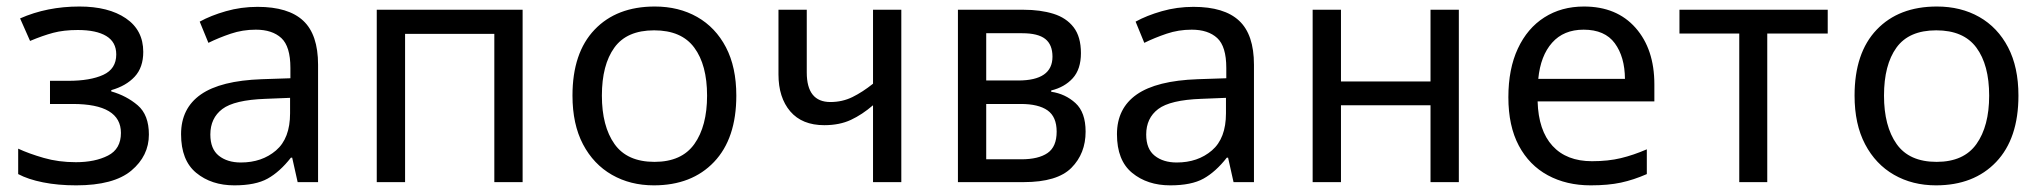

<svg xmlns="http://www.w3.org/2000/svg" viewBox="-20 -553 6207 583"><path d="M221.2 -533.2Q309.6 -533.2 362.3 -497.3Q415 -461.4 415 -395.5Q415 -348.1 388.9 -320.1Q362.8 -292 317.9 -279.3V-275.4Q364.3 -262.2 398.2 -233.2Q432.1 -204.1 432.1 -144.5Q432.1 -79.6 378.7 -34.9Q325.2 9.8 211.4 9.8Q155.8 9.8 110.6 0.7Q65.4 -8.3 35.2 -24.4V-101.6Q67.9 -86.4 112.8 -73.5Q157.7 -60.5 210.4 -60.5Q268.6 -60.5 307.9 -80.6Q347.2 -100.6 347.2 -149.4Q347.2 -237.3 200.7 -237.3H131.8V-307.6H187.5Q253.9 -307.6 293.5 -325.7Q333 -343.8 333 -387.7Q333 -425.3 302.7 -443.6Q272.5 -461.9 216.3 -461.9Q173.8 -461.9 141.6 -453.4Q109.4 -444.8 71.3 -428.7L41 -497.1Q122.6 -533.2 221.2 -533.2Z M762.2 -532.2Q855.5 -532.2 900.6 -490.2Q945.8 -448.2 945.8 -356.4V0H883.8L867.2 -74.2H863.3Q829.6 -31.2 792.7 -10.7Q755.9 9.8 691.4 9.8Q622.1 9.8 575.9 -28.1Q529.8 -65.9 529.8 -145.5Q529.8 -224.1 589.8 -266.1Q649.9 -308.1 774.9 -312.5L861.8 -315.4V-346.7Q861.8 -412.1 834.2 -437.5Q806.6 -462.9 756.8 -462.9Q716.8 -462.9 680.7 -450.7Q644.5 -438.5 612.8 -422.9L586.4 -487.3Q620.1 -505.9 666 -519Q711.9 -532.2 762.2 -532.2ZM860.8 -255.9 786.1 -252.9Q691.4 -249.5 655 -221.9Q618.7 -194.3 618.7 -144.5Q618.7 -100.6 644.5 -80.1Q670.4 -59.6 711.4 -59.6Q775.4 -59.6 818.1 -96.2Q860.8 -132.8 860.8 -209Z M1124 -523.4H1566.9V0H1481V-450.2H1210V0H1124Z M2215.8 -262.7Q2215.8 -132.3 2148.2 -61.3Q2080.6 9.8 1965.3 9.8Q1894 9.8 1838.1 -22.2Q1782.2 -54.2 1750.2 -115Q1718.3 -175.8 1718.3 -262.7Q1718.3 -392.6 1785.4 -462.9Q1852.5 -533.2 1968.3 -533.2Q2041 -533.2 2096.9 -501.5Q2152.8 -469.7 2184.3 -409.4Q2215.8 -349.1 2215.8 -262.7ZM1807.6 -262.7Q1807.6 -169.9 1845.9 -115.7Q1884.3 -61.5 1967.3 -61.5Q2049.8 -61.5 2088.4 -115.7Q2127 -169.9 2127 -262.7Q2127 -356 2088.1 -408.4Q2049.3 -460.9 1966.3 -460.9Q1883.3 -460.9 1845.5 -408.4Q1807.6 -356 1807.6 -262.7Z M2429.7 -523.4V-333Q2429.7 -243.2 2501.5 -243.2Q2537.6 -243.2 2568.4 -258.3Q2599.1 -273.4 2630.9 -298.8V-523.4H2716.8V0H2630.9V-233.4Q2598.1 -205.1 2563.7 -189Q2529.3 -172.9 2482.9 -172.9Q2415.5 -172.9 2379.6 -214.8Q2343.8 -256.8 2343.8 -327.1V-523.4Z M3262.2 -391.6Q3262.2 -342.8 3237.3 -315.4Q3212.4 -288.1 3171.9 -278.3V-274.4Q3214.8 -268.1 3245.6 -240Q3276.4 -211.9 3276.4 -153.3Q3276.4 -86.9 3233.4 -43.5Q3190.4 0 3088.4 0H2888.7V-523.4H3087.9Q3139.2 -523.4 3178.5 -511.2Q3217.8 -499 3240 -470.2Q3262.2 -441.4 3262.2 -391.6ZM3175.8 -380.9Q3175.8 -417.5 3153.8 -434.8Q3131.8 -452.1 3084 -452.1H2974.6V-308.6H3071.8Q3175.8 -308.6 3175.8 -380.9ZM3188.5 -153.3Q3188.5 -198.2 3160.9 -217.8Q3133.3 -237.3 3079.6 -237.3H2974.6V-69.3H3081.1Q3133.3 -69.3 3160.9 -88.4Q3188.5 -107.4 3188.5 -153.3Z M3604 -532.2Q3697.3 -532.2 3742.4 -490.2Q3787.6 -448.2 3787.6 -356.4V0H3725.6L3709 -74.2H3705.1Q3671.4 -31.2 3634.5 -10.7Q3597.7 9.8 3533.2 9.8Q3463.9 9.8 3417.7 -28.1Q3371.6 -65.9 3371.6 -145.5Q3371.6 -224.1 3431.6 -266.1Q3491.7 -308.1 3616.7 -312.5L3703.6 -315.4V-346.7Q3703.6 -412.1 3676 -437.5Q3648.4 -462.9 3598.6 -462.9Q3558.6 -462.9 3522.5 -450.7Q3486.3 -438.5 3454.6 -422.9L3428.2 -487.3Q3461.9 -505.9 3507.8 -519Q3553.7 -532.2 3604 -532.2ZM3702.6 -255.9 3627.9 -252.9Q3533.2 -249.5 3496.8 -221.9Q3460.4 -194.3 3460.4 -144.5Q3460.4 -100.6 3486.3 -80.1Q3512.2 -59.6 3553.2 -59.6Q3617.2 -59.6 3659.9 -96.2Q3702.6 -132.8 3702.6 -209Z M3965.8 -523.4H4051.8V-305.7H4323.7V-523.4H4409.7V0H4323.7V-233.4H4051.8V0H3965.8Z M4789.6 -533.2Q4889.2 -533.2 4946.3 -468.5Q5003.4 -403.8 5003.4 -296.9V-245.1H4648.9Q4651.4 -156.7 4694.1 -110.1Q4736.8 -63.5 4814 -63.5Q4863.3 -63.5 4901.6 -72.8Q4939.9 -82 4980.5 -99.6V-24.4Q4940.4 -6.8 4901.9 1.5Q4863.3 9.8 4810.1 9.8Q4736.3 9.8 4679.9 -20.8Q4623.5 -51.3 4591.8 -110.8Q4560.1 -170.4 4560.1 -257.8Q4560.1 -343.8 4588.9 -405.5Q4617.7 -467.3 4669.4 -500.2Q4721.2 -533.2 4789.6 -533.2ZM4788.6 -462.9Q4728 -462.9 4692.9 -423.3Q4657.7 -383.8 4650.9 -313.5H4914.1Q4913.6 -380.4 4883.3 -421.6Q4853 -462.9 4788.6 -462.9Z M5529.8 -523.4V-451.2H5346.2V0H5261.2V-451.2H5079.6V-523.4Z M6108.9 -262.7Q6108.9 -132.3 6041.3 -61.3Q5973.6 9.8 5858.4 9.8Q5787.1 9.8 5731.2 -22.2Q5675.3 -54.2 5643.3 -115Q5611.3 -175.8 5611.3 -262.7Q5611.3 -392.6 5678.5 -462.9Q5745.6 -533.2 5861.3 -533.2Q5934.1 -533.2 5990 -501.5Q6045.9 -469.7 6077.4 -409.4Q6108.9 -349.1 6108.9 -262.7ZM5700.7 -262.7Q5700.7 -169.9 5739 -115.7Q5777.3 -61.5 5860.4 -61.5Q5942.9 -61.5 5981.4 -115.7Q6020 -169.9 6020 -262.7Q6020 -356 5981.2 -408.4Q5942.4 -460.9 5859.4 -460.9Q5776.4 -460.9 5738.5 -408.4Q5700.7 -356 5700.7 -262.7Z"/></svg>

Font: Lunasima
Style: Regular
Weight: 400
Designer: The DocRepair Project, Monotype Design Team
Foundry: Google
Version: Version 2.009